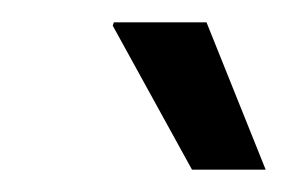

<svg xmlns="http://www.w3.org/2000/svg" viewBox="-20 -743 258 172"><path d="M152 -591 81 -720 82 -723H165L218 -591Z"/></svg>

Font: Archivo SemiCondensed
Style: Italic
Weight: 400
Width: 4
Italic angle: -10°
Designer: Hector Gatti
Foundry: Omnibus-Type
Version: Version 2.001